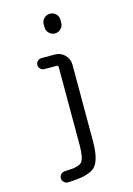

<svg xmlns="http://www.w3.org/2000/svg" viewBox="-144 -832 788 1135"><g transform="rotate(-15 250.0 -265.0)"><path d="M228.5 -709Q228.5 -730.5 243.7 -745.1Q258.8 -759.8 279.8 -759.8Q300.8 -759.8 315.9 -745.1Q331.1 -730.5 331.1 -709V-691.4Q331.1 -669.9 315.9 -654.8Q300.8 -639.6 279.8 -639.6Q258.8 -639.6 243.7 -654.8Q228.5 -669.9 228.5 -691.4ZM125 230.5Q111.3 230.5 101.1 220.2Q90.8 210 90.8 195.8Q90.8 181.6 101.6 171.9Q112.3 162.1 126 162.1Q209 161.1 229 138.7Q249 116.2 249 33.2V-441.4Q249 -452.1 238.3 -452.1H164.1Q150.4 -452.1 140.1 -461.9Q129.9 -471.7 129.9 -485.8Q129.9 -500 140.1 -509.8Q150.4 -519.5 164.1 -519.5H246.1Q281.2 -519.5 306.2 -494.6Q331.1 -469.7 331.1 -434.6V33.2Q331.1 150.4 292 189Q252.9 227.5 125 230.5Z"/></g></svg>

Font: Rounded-X Mgen+ 2m regular
Style: Regular
Weight: 400
Designer: [Source Han Sans]
Ryoko NISHIZUKA  (kana & ideographs); Paul D. Hunt (Latin, Greek & Cyrillic); Wenlong ZHANG  (bopomofo
Version: Version 1.059.20150602